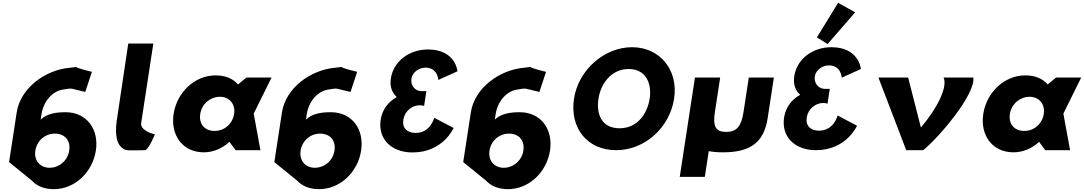

<svg xmlns="http://www.w3.org/2000/svg" viewBox="-20 -1060 7650 1355"><path d="M515.9 -588.3C513.8 -590.8 520.1 -590.2 515.9 -588.3ZM468.5 3C457.7 74 397 124 330 124C264 124 218.7 74 229.5 3C240.3 -67 297.9 -117 366.9 -117C438.9 -117 479.3 -67 468.5 3ZM628.6 -553C538.4 -574.7 518.8 -584.7 515.9 -588.3C512.5 -586.8 502.4 -584.4 476.1 -582.3C299.5 -567.8 124.2 -438.9 97.9 -267L44.1 84L204.3 214C240.3 253 291.9 275 359.9 275C509.9 275 633.6 153 656.5 3C679.5 -147 593 -268 443 -268C373 -268 311.5 -258 267.1 -216L272.9 -254C286.8 -345 348.8 -415.1 421.7 -427.4C499.6 -440.4 467.1 -436.4 581.7 -411.3Z M802.5 -199C792.1 -108.5 800.8 -28.9 864.5 -3C882.4 4.3 922 0 1006.1 0C1038.1 -21.3 1073.3 -113 1073.3 -113C1058.1 -113 969.5 -140.2 976.2 -191L1062.2 -753H885.2Z M1393.2 -256C1404 -327 1464.7 -377 1531.7 -377C1597.7 -377 1643 -327 1632.2 -256C1621.5 -186 1563.8 -136 1494.8 -136C1422.8 -136 1382.5 -186 1393.2 -256ZM1205.2 -256C1182.2 -106 1268.7 15 1418.7 15C1488.7 15 1553.4 -16 1597.9 -58H1599.9L1643 0H1818L1770.5 -258L1896.5 -513H1719.5L1660 -464C1624.3 -505 1570.8 -528 1501.8 -528C1351.8 -528 1228.1 -406 1205.2 -256Z M2387.9 -588.3C2385.8 -590.8 2392.1 -590.2 2387.9 -588.3ZM2340.5 3C2329.7 74 2269 124 2202 124C2136 124 2090.7 74 2101.5 3C2112.3 -67 2169.9 -117 2238.9 -117C2310.9 -117 2351.3 -67 2340.5 3ZM2500.6 -553C2410.4 -574.7 2390.8 -584.7 2387.9 -588.3C2384.5 -586.8 2374.4 -584.4 2348.1 -582.3C2171.5 -567.8 1996.2 -438.9 1969.9 -267L1916.1 84L2076.3 214C2112.3 253 2163.9 275 2231.9 275C2381.9 275 2505.6 153 2528.5 3C2551.5 -147 2465 -268 2315 -268C2245 -268 2183.5 -258 2139.1 -216L2144.9 -254C2158.8 -345 2220.8 -415.1 2293.7 -427.4C2371.6 -440.4 2339.1 -436.4 2453.7 -411.3Z M3073.4 -495.8 3208.5 -557C3208.5 -557 3196.4 -710.9 3000 -710.9C2866.6 -710.9 2756.7 -625.9 2738.5 -506.9C2729.6 -449.1 2746.7 -404.9 2780.4 -375.1C2720.9 -342 2677.8 -288.4 2666.5 -214.5C2646 -80.2 2740.9 15.9 2891.4 15.9C3107.3 15.9 3181.3 -156.7 3181.3 -156.7L3044.4 -228.9C3044.4 -228.9 3018.7 -121.8 2913.3 -121.8C2854.6 -121.8 2817.2 -155 2826.3 -214.5C2835.6 -274.8 2887.1 -317.3 2943.2 -317.3C2960.2 -317.3 2973 -312.2 2973 -312.2L2989 -416.8H2954.2C2911.7 -416.8 2875.7 -454.2 2883.6 -505.2C2890.4 -550.2 2937 -582.5 2982.1 -582.5C3070.5 -582.5 3073.4 -495.8 3073.4 -495.8Z M3720.9 -588.3C3718.8 -590.8 3725.1 -590.2 3720.9 -588.3ZM3673.5 3C3662.7 74 3602 124 3535 124C3469 124 3423.7 74 3434.5 3C3445.3 -67 3502.9 -117 3571.9 -117C3643.9 -117 3684.3 -67 3673.5 3ZM3833.6 -553C3743.4 -574.7 3723.8 -584.7 3720.9 -588.3C3717.5 -586.8 3707.4 -584.4 3681.1 -582.3C3504.5 -567.8 3329.2 -438.9 3302.9 -267L3249.1 84L3409.3 214C3445.3 253 3496.9 275 3564.9 275C3714.9 275 3838.6 153 3861.5 3C3884.5 -147 3798 -268 3648 -268C3578 -268 3516.5 -258 3472.1 -216L3477.9 -254C3491.8 -345 3553.8 -415.1 3626.7 -427.4C3704.6 -440.4 3672.1 -436.4 3786.7 -411.3Z M4203.6 -363.9C4219.6 -468.5 4293.4 -573 4416.6 -573C4540.7 -573 4580.8 -468.5 4564.8 -363.9C4548.8 -259.4 4480.1 -154.8 4352.6 -154.8C4221.7 -154.8 4187.6 -259.4 4203.6 -363.9ZM4031 -363.9C3999.7 -159.1 4121.5 -0.1 4328.9 -0.1C4530.4 -0.1 4706 -159.1 4737.4 -363.9C4768.7 -568.8 4634.8 -726.9 4440.2 -726.9C4247.2 -726.9 4062.4 -568.8 4031 -363.9Z M5062.5 -513H4884.5L4777.2 188H4954.2L4982 6.6C5011 12.3 5044.6 15 5082.7 15C5274.7 15 5371.3 -54 5397.6 -226L5441.5 -513H5264.5L5227.2 -269C5211.7 -168 5178.7 -129 5104.7 -129C5030.7 -129 5009.7 -168 5025.2 -269Z M5920.3 -511.8 6055.5 -573C6055.5 -573 6043.3 -726.9 5847 -726.9C5713.5 -726.9 5603.6 -641.9 5585.4 -522.9C5576.6 -465.1 5593.6 -420.9 5627.3 -391.1C5567.8 -358 5524.8 -304.4 5513.5 -230.5C5492.9 -96.2 5587.9 -0.1 5738.3 -0.1C5954.2 -0.1 6028.2 -172.7 6028.2 -172.7L5891.4 -244.9C5891.4 -244.9 5865.6 -137.8 5760.2 -137.8C5701.6 -137.8 5664.2 -171 5673.3 -230.5C5682.5 -290.8 5734.1 -333.3 5790.2 -333.3C5807.2 -333.3 5820 -328.2 5820 -328.2L5836 -432.8H5801.1C5758.6 -432.8 5722.7 -470.2 5730.5 -521.2C5737.4 -566.2 5784 -598.5 5829 -598.5C5917.4 -598.5 5920.3 -511.8 5920.3 -511.8ZM5745.2 -796.2 5820.7 -749.1 6014.9 -973 5894.8 -1040.2Z M6389.1 -513H6179.1L6375.6 0H6495.6C6608.1 -91.8 6865.6 -394.7 6849.1 -513H6639.1C6669.5 -445 6594.2 -295.8 6479.1 -160Z M7107.2 -256C7118 -327 7178.7 -377 7245.7 -377C7311.7 -377 7357 -327 7346.2 -256C7335.5 -186 7277.8 -136 7208.8 -136C7136.8 -136 7096.5 -186 7107.2 -256ZM6919.2 -256C6896.2 -106 6982.7 15 7132.7 15C7202.7 15 7267.4 -16 7311.9 -58H7313.9L7357 0H7532L7484.5 -258L7610.5 -513H7433.5L7374 -464C7338.3 -505 7284.8 -528 7215.8 -528C7065.8 -528 6942.1 -406 6919.2 -256Z"/></svg>

Font: Sztylet
Style: BdObl
Weight: 700
Foundry: Cannot Into Space Fonts, PlusOne Fonts
Version: Version 0.12